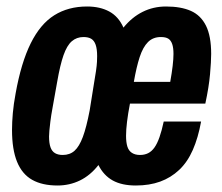

<svg xmlns="http://www.w3.org/2000/svg" viewBox="-20 -559 684 591"><path d="M157 12Q110 12 79 -5.5Q48 -23 32.5 -61Q17 -99 17 -159Q17 -183 19.5 -211Q22 -239 28 -271Q45 -366 74.5 -425.5Q104 -485 147 -512Q190 -539 248 -539Q288 -539 316.5 -523.5Q345 -508 360 -474Q386 -506 419 -522.5Q452 -539 491 -539Q537 -539 567.5 -525.5Q598 -512 614 -480Q630 -448 630 -393Q630 -370 626.5 -330.5Q623 -291 612 -240H380Q374 -209 371 -184Q368 -159 368 -141Q368 -121 372 -108Q376 -95 386 -88.5Q396 -82 411 -82Q425 -82 436 -87.5Q447 -93 455.5 -105Q464 -117 471 -137Q478 -157 484 -185H599Q590 -135 573.5 -97.5Q557 -60 531.5 -36Q506 -12 473 0Q440 12 398 12Q355 12 327 -3.5Q299 -19 283 -51Q258 -19 226 -3.5Q194 12 157 12ZM173 -82Q195 -82 209.5 -95Q224 -108 235 -137.5Q246 -167 256 -219Q263 -265 268 -294Q273 -323 275.5 -340.5Q278 -358 278.5 -368.5Q279 -379 279 -386Q279 -408 274.5 -421Q270 -434 261 -439.5Q252 -445 237 -445Q216 -445 201 -432Q186 -419 175.5 -389Q165 -359 156 -307Q148 -261 142.5 -231.5Q137 -202 135 -184.5Q133 -167 132 -157Q131 -147 131 -139Q131 -118 135.5 -105.5Q140 -93 149.5 -87.5Q159 -82 173 -82ZM392 -307H504Q509 -335 511.5 -356.5Q514 -378 514 -393Q514 -412 510 -423.5Q506 -435 498 -440Q490 -445 475 -445Q451 -445 435.5 -429.5Q420 -414 410 -383.5Q400 -353 392 -307Z"/></svg>

Font: Archivo ExtraCondensed
Style: Bold Italic
Weight: 700
Width: 2
Italic angle: -10°
Designer: Hector Gatti
Foundry: Omnibus-Type
Version: Version 2.001